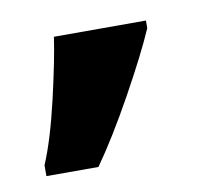

<svg xmlns="http://www.w3.org/2000/svg" viewBox="-40 -758 333 298"><g transform="rotate(-10 127.0 -608.5)"><path d="M206 -702Q189 -663 156 -603.5Q123 -544 94 -503H12V-520Q28 -558 42 -618.5Q56 -679 61 -714H206Z"/></g></svg>

Font: Noto Serif ExtraBold
Style: Regular
Weight: 800
Designer: Monotype Design Team
Foundry: Monotype Imaging Inc.
Version: Version 1.001